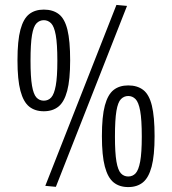

<svg xmlns="http://www.w3.org/2000/svg" viewBox="-20 -750 699 780"><path d="M51 -505Q51 -585 63 -629.5Q75 -674 98.5 -692.5Q122 -711 158 -711Q195 -711 219 -692.5Q243 -674 254 -629Q265 -584 265 -505Q265 -426 253 -381Q241 -336 217.5 -317Q194 -298 158 -298Q122 -298 98.5 -317Q75 -336 63 -381Q51 -426 51 -505ZM104 -503Q104 -437 110 -402Q116 -367 128 -354Q140 -341 158 -341Q176 -341 188 -354Q200 -367 206.5 -402Q213 -437 213 -503Q213 -572 206.5 -607.5Q200 -643 187.5 -655.5Q175 -668 158 -668Q141 -668 128.5 -655.5Q116 -643 110 -607.5Q104 -572 104 -503ZM207 9 164 5 453 -730 496 -726ZM394 -197Q394 -277 406 -321.5Q418 -366 441.5 -384.5Q465 -403 501 -403Q538 -403 562 -384.5Q586 -366 597 -321Q608 -276 608 -197Q608 -118 596 -73Q584 -28 560.5 -9Q537 10 501 10Q465 10 441.5 -9Q418 -28 406 -73Q394 -118 394 -197ZM447 -195Q447 -129 453 -94Q459 -59 471 -46Q483 -33 501 -33Q519 -33 531 -46Q543 -59 549.5 -94Q556 -129 556 -195Q556 -264 549.5 -299.5Q543 -335 530.5 -347.5Q518 -360 501 -360Q484 -360 471.5 -347.5Q459 -335 453 -299.5Q447 -264 447 -195Z"/></svg>

Font: Georama Condensed
Style: Regular
Weight: 400
Width: 3
Designer: Jean-Baptiste Levee
Foundry: Production Type
Version: Version 1.000